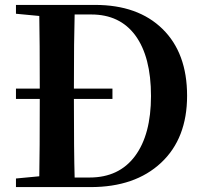

<svg xmlns="http://www.w3.org/2000/svg" viewBox="-20 -762 830 782"><path d="M45 0V-35L140 -44Q142 -143 142 -359H45V-401H142Q142 -599 140 -697L45 -706V-742H367Q542 -742 642 -644Q742 -546 742 -372Q742 -198 636 -99Q530 0 349 0ZM284 -39H345Q465 -39 530 -126.5Q595 -214 595 -371Q595 -531 531 -618Q468 -703 352 -703H284Q281 -604 281 -401H438V-359H281Q281 -141 284 -39Z"/></svg>

Font: GenRyuMin TW B
Style: Regular
Weight: 700
Version: Version 1.501;PS 1;hotconv 16.6.51;makeotf.lib2.5.65220